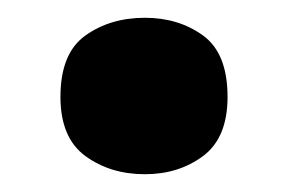

<svg xmlns="http://www.w3.org/2000/svg" viewBox="-20 -462 325 216"><path d="M48 -353Q48 -402 76 -422Q104 -442 143 -442Q181 -442 208.5 -422Q236 -402 236 -353Q236 -307 208.5 -286.5Q181 -266 143 -266Q104 -266 76 -286.5Q48 -307 48 -353Z"/></svg>

Font: Noto Sans Canadian Aboriginal ExtraBold
Style: Regular
Weight: 800
Designer: Monotype Design Team, Typotheque's Kevin King
Foundry: Monotype Imaging Inc.
Version: Version 2.004; ttfautohint (v1.8.4.7-5d5b)